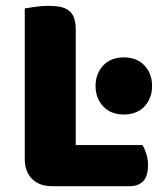

<svg xmlns="http://www.w3.org/2000/svg" viewBox="-20 -636 567 659"><path d="M158 3Q115 3 90 -22Q65 -47 65 -90V-607Q76 -609 100 -612.5Q124 -616 146 -616Q169 -616 186.5 -612.5Q204 -609 216 -600Q228 -591 234 -575Q240 -559 240 -533V-138H469Q476 -127 482 -108.5Q488 -90 488 -70Q488 -30 471 -13.5Q454 3 426 3ZM308 -341Q308 -383 334 -411Q360 -439 405 -439Q450 -439 476 -411Q502 -383 502 -341Q502 -299 476 -271Q450 -243 405 -243Q360 -243 334 -271Q308 -299 308 -341Z"/></svg>

Font: Baloo
Style: Regular
Weight: 400
Designer: Sarang Kulkarni and Ek Type
Foundry: Ek Type
Version: Version 1.100;PS 1.000;hotconv 1.0.88;makeotf.lib2.5.647800;